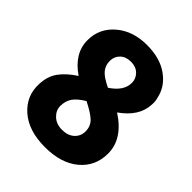

<svg xmlns="http://www.w3.org/2000/svg" viewBox="-205 -834 978 978"><g transform="rotate(45 283.5 -345.0)"><path d="M535 -182Q535 -90 467.5 -33.5Q400 23 284 23Q165 23 98 -36.5Q31 -96 36 -185Q38 -241 66.5 -280.5Q95 -320 149 -355Q52 -421 52 -516Q52 -601 117.5 -657Q183 -713 284 -713Q379 -713 439 -669.5Q499 -626 512 -559Q518 -539 516 -516Q513 -428 419 -362Q535 -287 535 -182ZM366 -522Q366 -552 344.5 -573.5Q323 -595 287 -595Q250 -595 228.5 -574Q207 -553 207 -522Q207 -489 226 -466Q245 -443 297 -418Q366 -463 366 -522ZM374 -180Q374 -217 350 -240.5Q326 -264 268 -293Q225 -267 208 -241.5Q191 -216 191 -181Q191 -149 216.5 -125Q242 -101 283 -101Q325 -101 349.5 -123.5Q374 -146 374 -180Z"/></g></svg>

Font: Repo
Style: ExtraBold
Weight: 800
Designer: Stefan Peev
Foundry: Context Ltd
Version: Version 001.000